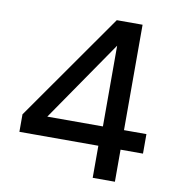

<svg xmlns="http://www.w3.org/2000/svg" viewBox="-79 -772 777 843"><g transform="rotate(10 309.0 -350.0)"><path d="M390 0V-143H38V-221L374 -700H489V-230H589V-143H489V0ZM147 -230H395V-590Z"/></g></svg>

Font: DM Sans 24pt Medium
Style: Regular
Weight: 500
Designer: Colophon Foundry, Jonny Pinhorn
Foundry: Colophon Foundry
Version: Version 4.004;gftools[0.9.30]